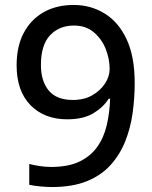

<svg xmlns="http://www.w3.org/2000/svg" viewBox="-20 -744 612 774"><path d="M523 -409Q523 -348 514.5 -287.5Q506 -227 484.5 -173.5Q463 -120 425.5 -78.5Q388 -37 330 -13.5Q272 10 189 10Q169 10 142.5 7.5Q116 5 98 1V-83Q117 -78 140.5 -74.5Q164 -71 186 -71Q255 -71 300 -92.5Q345 -114 372 -152Q399 -190 410.5 -240Q422 -290 424 -346H418Q397 -312 356.5 -287.5Q316 -263 251 -263Q159 -263 103 -320Q47 -377 47 -481Q47 -557 75.5 -611Q104 -665 155.5 -694.5Q207 -724 277 -724Q346 -724 402 -689.5Q458 -655 490.5 -585.5Q523 -516 523 -409ZM278 -641Q219 -641 182 -602Q145 -563 145 -482Q145 -417 176.5 -379Q208 -341 274 -341Q319 -341 352 -360Q385 -379 403.5 -407.5Q422 -436 422 -466Q422 -507 406 -547Q390 -587 358 -614Q326 -641 278 -641Z"/></svg>

Font: Noto Sans New Tai Lue Medium
Style: Regular
Weight: 500
Version: Version 2.003